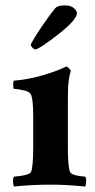

<svg xmlns="http://www.w3.org/2000/svg" viewBox="-20 -679 348 703"><path d="M216.8 -659.2Q239.3 -659.2 250.5 -649.4Q261.7 -639.6 261.7 -630.9Q261.7 -606.4 191.9 -552.2Q122.1 -498 109.4 -498Q104.5 -498 98.6 -504.4Q92.8 -510.7 92.8 -515.6Q92.8 -518.6 107.4 -542.5Q122.1 -566.4 144.5 -598.6Q167 -630.9 183.6 -650.4Q192.4 -659.2 216.8 -659.2ZM228.5 -301.8V-141.6Q228.5 -69.3 236.3 -49.8Q241.2 -36.1 292 -32.2Q295.9 -27.3 295.4 -14.2Q294.9 -1 292 3.9Q225.6 -2.9 165 -2.9Q97.7 -2.9 31.2 3.9Q28.3 -1 27.8 -14.2Q27.3 -27.3 31.2 -32.2Q88.9 -37.1 93.8 -49.8Q101.6 -69.3 101.6 -141.6V-253.9Q101.6 -317.4 92.8 -334Q87.9 -343.8 65.4 -348.6Q43 -353.5 31.2 -353.5Q28.3 -355.5 28.3 -369.6Q28.3 -383.8 32.2 -383.8Q83 -387.7 136.2 -403.3Q189.5 -418.9 222.7 -435.5Q227.5 -434.6 233.4 -428.2Q239.3 -421.9 239.3 -418.9Q232.4 -399.4 229.5 -363.3Q228.5 -341.8 228.5 -301.8Z"/></svg>

Font: Crimson
Style: Bold
Weight: 700
Version: Version 0.8 ; ttfautohint (v1.00) -l 8 -r 50 -G 200 -x 14 -D